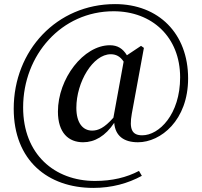

<svg xmlns="http://www.w3.org/2000/svg" viewBox="-20 -748 986 938"><path d="M654 -53C765 -53 899 -160 899 -365C899 -584 755 -728 542 -728C257 -728 47 -501 47 -217C47 36 214 170 436 170C526 170 605 148 673 111L659 87C598 119 528 136 444 136C247 136 93 6 93 -223C93 -479 280 -693 535 -693C723 -693 860 -567 860 -370C860 -189 757 -87 675 -87C626 -87 610 -115 624 -193L683 -514L669 -524L600 -478C580 -511 554 -527 517 -527C388 -527 263 -364 263 -203C263 -99 315 -53 386 -53C442 -53 495 -83 538 -148C543 -85 584 -53 654 -53ZM534 -173C489 -122 459 -110 430 -110C385 -110 353 -147 353 -221C353 -347 434 -483 521 -483C546 -483 567 -473 584 -447Z"/></svg>

Font: Noto Serif CJK KR SemiBold
Style: Regular
Weight: 600
Designer: Ryoko NISHIZUKA 西塚涼子 (kana & ideographs); Frank Grießhammer (Latin, Greek & Cyrillic); Wenlong ZHANG 张文龙 (bopomofo); San
Foundry: Adobe
Version: Version 2.001;hotconv 1.1.0;makeotfexe 2.6.0